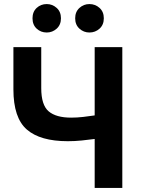

<svg xmlns="http://www.w3.org/2000/svg" viewBox="-20 -925 704 945"><path d="M446 0V-241Q416 -237 382 -233.5Q348 -230 314 -230Q178 -230 112 -287.5Q46 -345 46 -485V-693H183V-491Q183 -408 219.5 -377Q256 -346 330 -346Q359 -346 389.5 -349.5Q420 -353 446 -357V-693H582V0ZM420 -765Q392 -765 371 -784Q350 -803 350 -835Q350 -867 371 -886Q392 -905 420 -905Q449 -905 470 -886Q491 -867 491 -835Q491 -803 470 -784Q449 -765 420 -765ZM210 -765Q181 -765 160.5 -784Q140 -803 140 -835Q140 -867 160.5 -886Q181 -905 210 -905Q238 -905 259 -886Q280 -867 280 -835Q280 -803 259 -784Q238 -765 210 -765Z"/></svg>

Font: Ubuntu Sans
Style: Bold
Weight: 700
Designer: Dalton Maag Ltd
Foundry: Dalton Maag Ltd
Version: Version 1.006; ttfautohint (v1.8.4.7-5d5b)